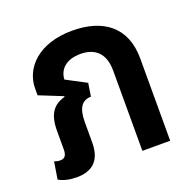

<svg xmlns="http://www.w3.org/2000/svg" viewBox="-106 -667 790 785"><g transform="rotate(-20 289.5 -275.0)"><path d="M100 10C161 10 207 -18 207 -102V-192C207 -253 228 -280 266 -280L275 -337L188 -383C190 -426 222 -459 285 -459C347 -459 388 -426 388 -349V0H509V-358C509 -496 419 -560 286 -560C141 -560 63 -480 63 -389V-360L165 -319L164 -316C113 -302 88 -268 88 -196V-115C88 -89 79 -78 59 -78C51 -78 42 -80 34 -83L22 -8C43 4 69 10 100 10Z"/></g></svg>

Font: Noto Sans Thai SemCond SemBd
Style: Regular
Weight: 600
Width: 4
Designer: Monotype Design Team
Foundry: Monotype Imaging Inc.
Version: Version 2.002